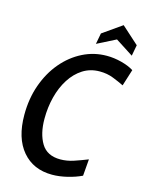

<svg xmlns="http://www.w3.org/2000/svg" viewBox="-134 -988 831 1083"><g transform="rotate(15 281.5 -446.0)"><path d="M278 14Q168 14 104 -61.5Q40 -137 40 -272.5Q40 -367 68.5 -447.5Q97 -528 147.5 -587.8Q198 -647.5 264 -680.8Q330 -714 404.5 -714Q446.5 -714 490 -702.8Q533.5 -691.5 563 -673L532.5 -576Q504 -590 468 -604.2Q432 -618.5 388.5 -618.5Q333.5 -618.5 290.2 -591Q247 -563.5 216.8 -516Q186.5 -468.5 171 -407.8Q155.5 -347 155.5 -280.5Q155.5 -193 189.2 -137.2Q223 -81.5 300.5 -81.5Q339.5 -81.5 379.5 -95Q419.5 -108.5 457 -123.5L449 -26Q412.5 -8.5 366 2.8Q319.5 14 278 14ZM539 -751 435 -818 326.5 -763 338.5 -827 450.5 -905.5 551 -815Z"/></g></svg>

Font: Cabin Condensed Medium
Style: Italic
Weight: 500
Width: 3
Italic angle: -10°
Designer: Pablo Impallari
Foundry: Pablo Impallari. http://www.impallari.com Igino Marini. http://www.ikern.com
Version: Version 3.001; ttfautohint (v1.8.3)